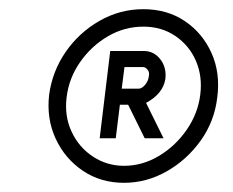

<svg xmlns="http://www.w3.org/2000/svg" viewBox="-20 -720 507 418"><path d="M250 -322Q199 -322 160 -348.5Q121 -375 101 -418.5Q81 -462 87 -514Q94 -565 123 -607Q152 -649 196.5 -674.5Q241 -700 292 -700Q344 -700 382.5 -674Q421 -648 440.5 -604.5Q460 -561 453 -508Q447 -456 417 -414Q387 -372 343 -347Q299 -322 250 -322ZM250 -359Q290 -359 326 -380.5Q362 -402 386.5 -437.5Q411 -473 416 -514Q421 -554 406.5 -587.5Q392 -621 362 -641.5Q332 -662 292 -662Q251 -662 215 -641Q179 -620 154.5 -585Q130 -550 125 -508Q120 -467 136 -433Q152 -399 182.5 -379Q213 -359 250 -359ZM197 -419 220 -609H293Q315 -609 329 -591Q343 -573 340 -548Q335 -516 298 -496L336 -419H295L259 -492H241L232 -419ZM245 -527H282Q289 -527 296 -535.5Q303 -544 304 -554Q306 -562 301.5 -568Q297 -574 291 -574H251Z"/></svg>

Font: Kulim Park ExtraLight
Style: Italic
Weight: 275
Italic angle: -8°
Designer: Noponies / Dale Sattler
Foundry: Noponies
Version: Version 1.000; ttfautohint (v1.8.3)